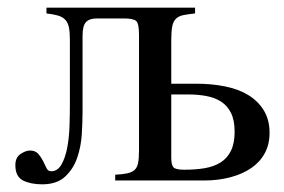

<svg xmlns="http://www.w3.org/2000/svg" viewBox="-20 -470 739 500"><path d="M492 -252Q531 -252 566 -245Q601 -238 626.5 -222.5Q652 -207 667 -182.5Q682 -158 682 -124Q682 -94 669.5 -71Q657 -48 634.5 -32.5Q612 -17 580.5 -8.5Q549 0 512 0H280V-15Q299 -16 311 -18.5Q323 -21 330 -27Q337 -33 339.5 -45Q342 -57 342 -79V-379Q342 -408 335 -415Q328 -422 302 -422H232Q213 -422 204 -412.5Q195 -403 195 -377V-179Q195 -153 193 -120.5Q191 -88 181 -59Q171 -30 149.5 -10Q128 10 90 10Q60 10 40 0Q20 -10 20 -40Q20 -60 33.5 -69Q47 -78 58 -78Q72 -78 79.5 -69.5Q87 -61 92 -51Q97 -41 101 -32.5Q105 -24 113 -24Q130 -24 140 -41.5Q150 -59 155 -85Q160 -111 161 -141.5Q162 -172 162 -199V-366Q162 -386 159.5 -398.5Q157 -411 150 -418.5Q143 -426 131 -429.5Q119 -433 101 -435V-450H488V-435Q469 -433 457 -430.5Q445 -428 438 -421Q431 -414 428.5 -401Q426 -388 426 -366V-252ZM426 -59Q426 -41 431.5 -34.5Q437 -28 460 -28Q489 -28 513 -32Q537 -36 554.5 -47Q572 -58 581.5 -77.5Q591 -97 591 -127Q591 -157 581.5 -176Q572 -195 555.5 -205.5Q539 -216 517 -220Q495 -224 471 -224H426Z"/></svg>

Font: STIXGeneralUnicodeRegular
Style: Regular
Weight: 400
Designer: MicroPress Inc., with final additions and corrections provided by Coen Hoffman, Elsevier (retired)
Version: Version 1.1.0